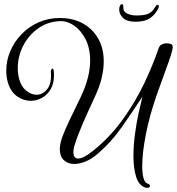

<svg xmlns="http://www.w3.org/2000/svg" viewBox="-20 -764 846 918"><path d="M684 134Q678 134 675 133Q643 122 630.5 80Q618 38 618 -17Q618 -67 625 -120.5Q632 -174 642.5 -222Q653 -270 661 -302Q614 -230 562.5 -156.5Q511 -83 445 -27Q417 -3 388 8.5Q359 20 335 20Q305 20 285.5 2Q266 -16 266 -51Q266 -74 277 -107Q290 -142 312 -188.5Q334 -235 365 -298Q389 -348 400 -392Q411 -436 411 -473Q411 -534 389 -576.5Q367 -619 334.5 -641.5Q302 -664 268 -663Q208 -661 162 -628Q116 -595 90.5 -544.5Q65 -494 65 -439Q65 -410 72 -385Q82 -349 106 -330Q130 -311 155 -311Q184 -311 206 -338Q228 -365 223 -422Q223 -427 225.5 -431.5Q228 -436 231 -436Q236 -436 237 -424Q238 -419 238 -413.5Q238 -408 238 -403Q238 -364 222 -337Q206 -310 180.5 -296Q155 -282 127 -282Q92 -282 61 -304Q30 -326 17 -372Q10 -397 10 -427Q10 -474 29 -519Q48 -564 82.5 -600Q117 -636 164 -657Q211 -678 266 -678Q328 -678 375 -652.5Q422 -627 449 -580.5Q476 -534 476 -470Q476 -433 466 -391Q456 -349 434 -302Q398 -225 373.5 -168Q349 -111 338 -74Q331 -54 331 -36Q331 -6 354 -6Q366 -6 383.5 -15Q401 -24 425 -43Q507 -109 567.5 -193.5Q628 -278 670 -366.5Q712 -455 738 -532Q743 -547 754.5 -552Q766 -557 776 -557Q783 -557 788.5 -556Q794 -555 795 -554Q806 -553 806 -537Q804 -522 796 -497Q787 -469 770 -423Q753 -377 729 -309Q695 -212 677.5 -122Q660 -32 660 29Q660 65 666 87Q672 109 684 113Q697 117 697 125Q697 134 684 134ZM628 -660Q587 -660 568.5 -678Q550 -696 550 -718Q550 -729 553.5 -736.5Q557 -744 563 -744Q568 -744 569 -738.5Q570 -733 570 -724Q570 -707 589.5 -698.5Q609 -690 633 -690Q671 -690 689.5 -698.5Q708 -707 719 -726Q722 -731 725.5 -736Q729 -741 732 -741Q737 -741 739 -737.5Q741 -734 739 -729Q726 -698 700 -679Q674 -660 628 -660Z"/></svg>

Font: Gwendolyn
Style: Bold
Weight: 700
Designer: Robert E. Leuschke
Foundry: Robert E. Leuschke
Version: Version 1.010; ttfautohint (v1.8.3)